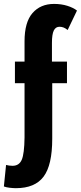

<svg xmlns="http://www.w3.org/2000/svg" viewBox="-58 -752 415 985"><path d="M285.6 -436H208.5V-532.2Q208.5 -576.2 218 -595.5Q227.5 -614.7 247.1 -614.7Q258.3 -614.7 268.3 -610.8Q278.3 -606.9 289.1 -598.1L336.9 -697.8Q318.4 -712.4 287.4 -722.2Q256.3 -731.9 219.2 -731.9Q149.9 -731.9 108.9 -685.1Q67.9 -638.2 67.9 -540V-436H18.6V-325.2H67.9V-47.4Q66.9 37.1 53.5 67.9Q40 98.6 6.3 98.6Q-2 98.6 -11.2 97.4Q-20.5 96.2 -26.9 94.2L-38.1 204.6Q-26.9 209 -8.8 211.2Q9.3 213.4 23.4 213.4Q121.1 213.4 165.5 154.3Q210 95.2 210 -40.5V-325.2H285.6Z"/></svg>

Font: Roboto Flex
Style: wght 700 wdth 25 opsz 34 GRAD 0.00 slnt 0.00 XTRA 468 XOPQ 96 YOPQ 79 YTLC 514 YTUC 712 YTAS 750 YTDE -203.00 YTFI 738
Weight: 700
Width: 1
Designer: Berlow after Robertson
Foundry: Google
Version: Version 3.100